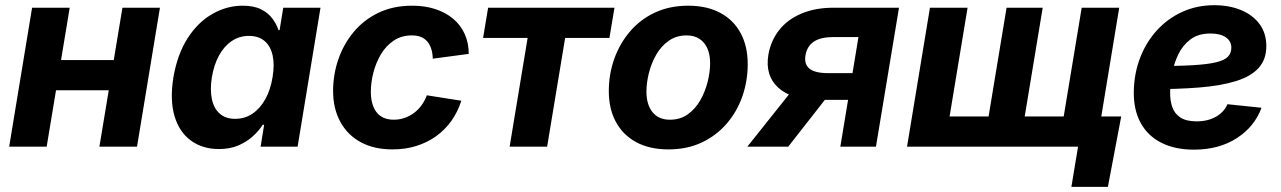

<svg xmlns="http://www.w3.org/2000/svg" viewBox="-20 -569 4970 745"><path d="M461.4 -335.9 442.4 -218.8H156.7L176.3 -335.9ZM250.5 -539.1 161.1 0H15.6L104.5 -539.1ZM600.6 -539.1 511.7 0H365.7L455.1 -539.1Z M829.6 9.3Q766.1 9.3 720.9 -23.4Q675.8 -56.2 657.2 -118.4Q638.7 -180.7 652.8 -269Q668.5 -359.4 708.3 -421.1Q748 -482.9 804 -514.9Q859.9 -546.9 921.4 -546.9Q964.8 -546.9 992.7 -533Q1020.5 -519 1036.9 -497.1Q1053.2 -475.1 1060.5 -452.1H1064.9L1079.1 -539.1H1223.6L1134.8 0H991.2L1004.9 -85H999.5Q984.4 -61 960.4 -39.6Q936.5 -18.1 904.3 -4.4Q872.1 9.3 829.6 9.3ZM892.6 -107.9Q930.2 -107.9 960 -128.2Q989.7 -148.4 1009.8 -184.8Q1029.8 -221.2 1037.6 -269.5Q1045.9 -318.4 1037.8 -354.2Q1029.8 -390.1 1006.6 -409.9Q983.4 -429.7 945.8 -429.7Q908.2 -429.7 878.7 -409.4Q849.1 -389.2 829.6 -353.3Q810.1 -317.4 802.2 -269.5Q794.4 -221.7 802 -185.1Q809.6 -148.4 832.5 -128.2Q855.5 -107.9 892.6 -107.9Z M1502.9 10.7Q1431.2 10.7 1379.6 -17.3Q1328.1 -45.4 1300.3 -96.7Q1272.5 -147.9 1272.5 -216.3Q1272.5 -279.3 1292.7 -338.4Q1313 -397.5 1352.1 -444.6Q1391.1 -491.7 1448.2 -519.3Q1505.4 -546.9 1579.6 -546.9Q1628.9 -546.9 1669.2 -533.7Q1709.5 -520.5 1738.5 -496.1Q1767.6 -471.7 1783.2 -437Q1798.8 -402.3 1798.8 -359.9L1659.2 -341.3Q1658.7 -362.3 1653.6 -378.7Q1648.4 -395 1638.7 -407Q1628.9 -418.9 1614 -425.3Q1599.1 -431.6 1578.1 -431.6Q1537.6 -431.6 1507.6 -411.4Q1477.5 -391.1 1458 -358.2Q1438.5 -325.2 1428.7 -286.9Q1418.9 -248.5 1418.9 -212.4Q1418.9 -180.2 1428.5 -155.8Q1438 -131.3 1457.8 -117.9Q1477.5 -104.5 1507.8 -104.5Q1529.8 -104.5 1549.6 -111.3Q1569.3 -118.2 1586.2 -130.6Q1603 -143.1 1615.7 -160.6Q1628.4 -178.2 1636.2 -199.2L1770 -178.2Q1756.3 -134.8 1731.4 -99.9Q1706.5 -64.9 1671.9 -40.3Q1637.2 -15.6 1594.7 -2.4Q1552.2 10.7 1502.9 10.7Z M1957.5 0 2027.3 -421.9H1854.5L1874 -539.1H2364.3L2344.7 -421.9H2172.9L2103 0Z M2573.7 10.7Q2500.5 10.7 2448.7 -17.3Q2397 -45.4 2369.6 -96.2Q2342.3 -147 2342.3 -215.3Q2342.3 -281.2 2363.5 -340.8Q2384.8 -400.4 2424.6 -447Q2464.4 -493.7 2521.5 -520.3Q2578.6 -546.9 2650.4 -546.9Q2723.1 -546.9 2774.9 -519Q2826.7 -491.2 2854 -440.2Q2881.3 -389.2 2881.3 -320.3Q2881.3 -254.9 2860.6 -195.3Q2839.8 -135.7 2799.8 -89.4Q2759.8 -43 2702.9 -16.1Q2646 10.7 2573.7 10.7ZM2579.6 -104.5Q2619.6 -104.5 2648.9 -125.5Q2678.2 -146.5 2697.3 -179.9Q2716.3 -213.4 2725.8 -251.5Q2735.4 -289.6 2735.4 -323.7Q2735.4 -356.9 2724.9 -380.9Q2714.4 -404.8 2694.1 -418.2Q2673.8 -431.6 2644 -431.6Q2604.5 -431.6 2575 -410.9Q2545.4 -390.1 2526.4 -356.9Q2507.3 -323.7 2497.8 -285.6Q2488.3 -247.6 2488.3 -212.9Q2488.3 -163.6 2511.7 -134Q2535.2 -104.5 2579.6 -104.5Z M3378.9 0H3240.7L3311 -425.3H3215.3Q3164.6 -425.3 3137.9 -407.5Q3111.3 -389.6 3105.5 -354.5Q3099.6 -320.3 3120.8 -302.7Q3142.1 -285.2 3193.8 -285.2H3345.7L3328.1 -181.6H3160.2Q3051.3 -181.6 2999.8 -228.8Q2948.2 -275.9 2961.4 -356.4Q2971.2 -412.1 3003.9 -453.1Q3036.6 -494.1 3090.3 -516.6Q3144 -539.1 3215.3 -539.1H3468.3ZM3038.6 0H2879.9L3074.7 -244.6H3230Z M3588.4 -539.1H3734.4L3664.6 -117.2H3815.9L3885.7 -539.1H4025.9L3956.1 -117.2H4107.4L4177.2 -539.1H4322.8L4233.9 0H3499.5ZM4137.2 156.2 4163.1 0H4121.1L4140.6 -117.2H4330.6L4278.8 156.2Z M4612.3 11.7Q4539.6 11.7 4486.6 -14.9Q4433.6 -41.5 4405.8 -92.5Q4377.9 -143.6 4379.4 -216.3Q4380.9 -285.2 4404.1 -345.2Q4427.2 -405.3 4469 -451.2Q4510.7 -497.1 4567.4 -522.9Q4624 -548.8 4691.4 -548.8Q4749.5 -548.8 4795.2 -530Q4840.8 -511.2 4867.2 -475.8Q4893.6 -440.4 4893.6 -390.1Q4893.6 -338.4 4863.8 -305.4Q4834 -272.5 4775.9 -254.4Q4717.8 -236.3 4633.1 -229.5Q4548.3 -222.7 4438.5 -222.7L4453.6 -312.5Q4546.9 -312.5 4606.4 -315.9Q4666 -319.3 4699 -327.4Q4731.9 -335.4 4744.9 -349.4Q4757.8 -363.3 4757.8 -383.8Q4757.8 -409.7 4736.3 -424.3Q4714.8 -439 4676.8 -439Q4629.4 -439 4599.1 -416Q4568.8 -393.1 4552 -357.9Q4535.2 -322.8 4528.1 -283.9Q4521 -245.1 4520.5 -212.9Q4519.5 -180.7 4528.3 -154.5Q4537.1 -128.4 4559.8 -113.3Q4582.5 -98.1 4623 -98.1Q4666.5 -98.1 4698 -116Q4729.5 -133.8 4742.7 -164.6L4875 -150.9Q4848.1 -77.6 4779.1 -33Q4710 11.7 4612.3 11.7Z"/></svg>

Font: Inter 18pt
Style: Bold Italic
Weight: 700
Italic angle: -9.3988°
Designer: Rasmus Andersson
Foundry: rsms
Version: Version 4.001;git-66647c0bb